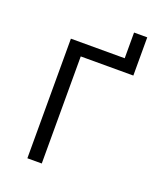

<svg xmlns="http://www.w3.org/2000/svg" viewBox="-153 -951 905 1053"><g transform="rotate(20 300.0 -424.0)"><path d="M132 -698H446V-848H523V-625H216V0H132Z"/></g></svg>

Font: IBM Plex Mono
Style: Regular
Weight: 400
Monospace: yes
Designer: Mike Abbink, Paul van der Laan, Pieter van Rosmalen
Foundry: Bold Monday
Version: Version 2.3